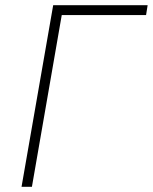

<svg xmlns="http://www.w3.org/2000/svg" viewBox="-20 -720 589 740"><path d="M63 0H103L218 -662H543L549 -700H185Z"/></svg>

Font: Fixel Display 20240404 ExLight
Style: Italic
Weight: 200
Italic angle: -10°
Designer: AlfaBravo + MacPaw
Foundry: Kyrylo Tkachov, Marchela Mozhyna, Serhii Makarenko, Maria Weinstein, Zakhar Kryvoshyya
Version: Version 1.211;Glyphs 3.2 (3225)